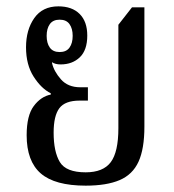

<svg xmlns="http://www.w3.org/2000/svg" viewBox="-20 -575 548 605"><path d="M250 10Q153 10 108.5 -28.5Q64 -67 64 -149Q64 -211 86.5 -241Q109 -271 140 -277V-281Q110 -296 86 -333.5Q62 -371 62 -426Q62 -481 88 -518Q114 -555 164 -555Q207 -555 231 -531Q255 -507 255 -463Q255 -417 231.5 -394.5Q208 -372 171 -372Q154 -372 144 -379V-376Q150 -350 172 -325Q194 -300 233 -300H257V-258H231Q185 -258 167 -234Q149 -210 149 -157Q149 -97 168.5 -64.5Q188 -32 250 -32Q305 -32 329 -64Q353 -96 353 -171V-497L396 -552H435V-176Q435 -106 416.5 -65.5Q398 -25 357 -7.5Q316 10 250 10ZM168 -411Q189 -411 199 -425Q209 -439 209 -462Q209 -485 199 -499Q189 -513 168 -513Q147 -513 137 -499Q127 -485 127 -462Q127 -439 137 -425Q147 -411 168 -411Z"/></svg>

Font: Noto Serif Thai Condensed
Style: Regular
Weight: 400
Width: 3
Designer: Monotype Design Team
Foundry: Monotype Imaging Inc.
Version: Version 2.002; ttfautohint (v1.8.4.7-5d5b)